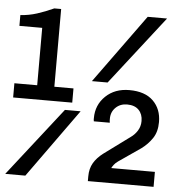

<svg xmlns="http://www.w3.org/2000/svg" viewBox="-55 -734 706 780"><g transform="rotate(5 297.5 -343.5)"><path d="M0 -312V-370H93V-604H0V-648Q34 -650 67 -660.5Q100 -671 135 -687H163V-370H241V-312ZM-5 0 214 -280H278L77 0ZM313 -406 516 -686H595L377 -406ZM332 0V-19Q332 -51 345.5 -74Q359 -97 384 -116L490 -194Q506 -205 517 -222.5Q528 -240 528 -262Q528 -290 511.5 -307Q495 -324 464 -324Q436 -324 417.5 -306Q399 -288 399 -261Q399 -257 399 -253Q399 -249 400 -244H335Q334 -247 334 -251Q334 -255 334 -257Q334 -311 371.5 -347Q409 -383 468 -383Q532 -383 565.5 -350Q599 -317 599 -264Q599 -224 581 -197.5Q563 -171 537 -152L447 -90Q436 -82 430.5 -74.5Q425 -67 422 -61H600V0Z"/></g></svg>

Font: Chivo Mono Medium
Style: Regular
Weight: 500
Monospace: yes
Designer: Hector Gatti
Foundry: Omnibus-Type
Version: Version 1.008